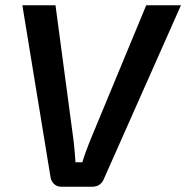

<svg xmlns="http://www.w3.org/2000/svg" viewBox="-20 -710 708 730"><path d="M668 -690 376 -32Q364 0 330 0H213Q196 0 185 -11Q174 -22 172 -37L65 -690H191L260 -173Q262 -153 264 -133Q266 -113 267 -93H293Q299 -113 306.5 -133.5Q314 -154 322 -174L536 -690Z"/></svg>

Font: Exo 2 SemiBold
Style: Italic
Weight: 600
Italic angle: -8°
Designer: Natanael Gama
Foundry: Natanael Gama
Version: Version 2.010